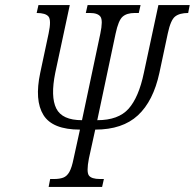

<svg xmlns="http://www.w3.org/2000/svg" viewBox="-20 -734 765 754"><path d="M171 0 177 -31H192Q214 -31 228.5 -36.5Q243 -42 252.5 -59Q262 -76 269 -111L294 -225Q186 -225 150.5 -282.5Q115 -340 138 -448L171 -603Q182 -655 170.5 -669Q159 -683 124 -683L131 -714H254L197 -448Q178 -354 201 -308Q224 -262 302 -262L374 -602Q385 -654 374.5 -668.5Q364 -683 333 -683H317L324 -714H532L525 -683H509Q478 -683 461.5 -668.5Q445 -654 434 -602L362 -262Q445 -262 485 -307Q525 -352 545 -448L602 -714H725L719 -683Q685 -683 667.5 -669Q650 -655 639 -603L606 -448Q582 -337 521.5 -281Q461 -225 354 -225L329 -111Q319 -59 329 -45Q339 -31 373 -31H388L381 0Z"/></svg>

Font: Noto Serif ExtraCondensed Light
Style: Italic
Weight: 300
Width: 2
Italic angle: -12°
Designer: Monotype Design Team
Foundry: Monotype Imaging Inc.
Version: Version 2.014; ttfautohint (v1.8.4.7-5d5b)